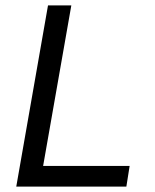

<svg xmlns="http://www.w3.org/2000/svg" viewBox="-20 -688 573 708"><path d="M40 0 157 -668H243L139 -76H458L446 0Z"/></svg>

Font: Celebes
Style: Italic
Weight: 400
Italic angle: -10°
Designer: Anugrah Pasau
Foundry: Lafontype
Version: Version 1.000; ttfautohint (v1.8.4)